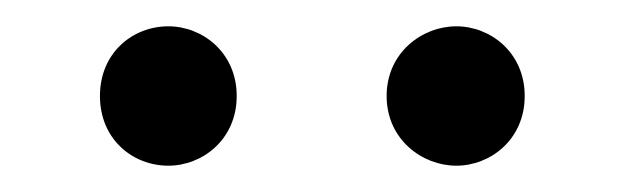

<svg xmlns="http://www.w3.org/2000/svg" viewBox="-20 -792 474 146"><path d="M108 -666C134 -666 160 -686 160 -719C160 -752 134 -772 108 -772C81 -772 56 -752 56 -719C56 -686 81 -666 108 -666ZM274 -719C274 -686 301 -666 327 -666C353 -666 379 -686 379 -719C379 -752 353 -772 327 -772C301 -772 274 -752 274 -719Z"/></svg>

Font: 寒蝉锦书宋
Style: Regular
Weight: 400
Designer: 寒蝉锦书宋{Warren} 思源宋体{Ryoko NISHIZUKA 西塚涼子 (kana & ideographs); Frank Grießhammer (Latin, Greek & Cyrillic); Wenlong ZHANG 
Foundry: Adobe & ChillType
Version: Version 2.000;Glyphs 3.1.1 (3135)